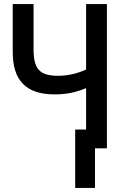

<svg xmlns="http://www.w3.org/2000/svg" viewBox="-20 -734 603 950"><path d="M352 196H450V0H509V-714H406V-390C362 -370 316 -359 268 -359C174 -359 146 -394 146 -492V-714H43V-477C43 -335 109 -267 251 -267C305 -267 351 -275 406 -298V-93H352Z"/></svg>

Font: Noto Sans Mono SemiCondensed Medium
Style: Regular
Weight: 500
Width: 4
Designer: Monotype Design Team
Foundry: Monotype Imaging Inc.
Version: Version 2.014